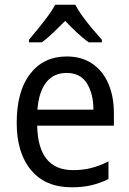

<svg xmlns="http://www.w3.org/2000/svg" viewBox="-20 -786 550 816"><path d="M264 -546Q327 -546 372 -515.5Q417 -485 440.5 -430.5Q464 -376 464 -306V-252H138Q142 -63 290 -63Q333 -63 368 -72Q403 -81 441 -100V-25Q404 -7 367.5 1.5Q331 10 284 10Q173 10 112 -63Q51 -136 51 -264Q51 -398 108 -472Q165 -546 264 -546ZM263 -476Q208 -476 176.5 -436Q145 -396 139 -320H377Q377 -387 349.5 -431.5Q322 -476 263 -476ZM300 -766Q311 -744 331 -716.5Q351 -689 373 -663Q395 -637 413 -617V-606H357Q333 -623 307.5 -647Q282 -671 257 -697Q231 -671 206 -647Q181 -623 158 -606H103V-617Q121 -638 142.5 -664.5Q164 -691 183.5 -717.5Q203 -744 215 -766Z"/></svg>

Font: Noto Sans Gurmukhi UI SemiCondensed
Style: Regular
Weight: 400
Width: 4
Designer: Jelle Bosma - Monotype Design Team
Foundry: Monotype Imaging Inc.
Version: Version 2.004; ttfautohint (v1.8.4.7-5d5b)